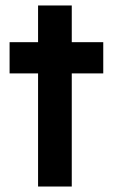

<svg xmlns="http://www.w3.org/2000/svg" viewBox="-20 -681 414 701"><path d="M119 0V-413H15V-527H119V-661H242V-527H357V-413H242V0Z"/></svg>

Font: Our Lexend Medium
Style: Regular
Weight: 500
Designer: Bonnie Shaver-Troup, Thomas Jockin
Foundry: Lexend
Version: Version 1.007